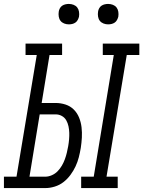

<svg xmlns="http://www.w3.org/2000/svg" viewBox="-60 -957 729 977"><path d="M353 0V-58H417L519 -677H463V-735H649V-677H585L482 -58H539V0ZM-40 0V-58H24L127 -677H70V-735H256V-677H192L152 -433H223Q249 -433 273.5 -425Q298 -417 315.5 -399.5Q333 -382 342.5 -358.5Q352 -335 355 -309Q358 -283 356.5 -256.5Q355 -230 351 -204Q347 -180 341 -156.5Q335 -133 324.5 -110.5Q314 -88 298.5 -67Q283 -46 263 -30.5Q243 -15 218.5 -7.5Q194 0 171 0ZM90 -58H171Q187 -58 204 -65.5Q221 -73 233.5 -86Q246 -99 255 -114.5Q264 -130 270 -146.5Q276 -163 280 -179.5Q284 -196 287 -213Q290 -230 291.5 -247.5Q293 -265 292.5 -281.5Q292 -298 288.5 -314.5Q285 -331 277 -345Q269 -359 254.5 -367Q240 -375 223 -375H142ZM490 -833Q478 -833 466.5 -837.5Q455 -842 448 -851Q441 -860 439 -872.5Q437 -885 439 -898Q440 -906 444.5 -914.5Q449 -923 456.5 -928Q464 -933 473 -935Q482 -937 490 -937Q503 -937 514.5 -932.5Q526 -928 533 -919Q540 -910 542 -897.5Q544 -885 542 -872Q540 -864 535.5 -855.5Q531 -847 523.5 -842Q516 -837 507.5 -835Q499 -833 490 -833ZM290 -833Q278 -833 266.5 -837.5Q255 -842 248 -851Q241 -860 239 -872.5Q237 -885 239 -898Q240 -906 244.5 -914.5Q249 -923 256.5 -928Q264 -933 273 -935Q282 -937 290 -937Q303 -937 314.5 -932.5Q326 -928 333 -919Q340 -910 342 -897.5Q344 -885 342 -872Q340 -864 335.5 -855.5Q331 -847 323.5 -842Q316 -837 307.5 -835Q299 -833 290 -833Z"/></svg>

Font: Iosevka Slab Light Extended
Style: Italic
Weight: 300
Width: 7
Italic angle: -9°
Monospace: yes
Designer: Belleve Invis
Foundry: Belleve Invis
Version: Version 11.1.0; ttfautohint (v1.8.3)